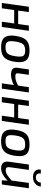

<svg xmlns="http://www.w3.org/2000/svg" viewBox="1335 -2079 757 3467"><g transform="rotate(90 1713.5 -345.5)"><path d="M198 -488 130 0H34L102 -488ZM423 -295 413 -223H155L165 -295ZM536 -488 467 0H372L441 -488Z M893 -500Q976 -500 1026 -474.5Q1076 -449 1093 -392Q1110 -335 1096 -239Q1083 -147 1053 -91.5Q1023 -36 970 -11.5Q917 13 833 13Q750 13 700.5 -12.5Q651 -38 633 -95.5Q615 -153 628 -247Q642 -339 671.5 -395Q701 -451 755 -475.5Q809 -500 893 -500ZM892 -422Q842 -422 809.5 -406.5Q777 -391 758 -351.5Q739 -312 729 -239Q719 -172 725.5 -134Q732 -96 758 -81Q784 -66 834 -66Q885 -66 917 -82Q949 -98 967.5 -138Q986 -178 996 -247Q1006 -316 1000 -353.5Q994 -391 968 -406.5Q942 -422 892 -422Z M1331 -488 1305 -304Q1300 -269 1311.5 -256.5Q1323 -244 1361 -244Q1403 -244 1442.5 -257Q1482 -270 1533 -299L1537 -227Q1502 -208 1463.5 -194Q1425 -180 1390.5 -173Q1356 -166 1329 -166Q1259 -165 1227.5 -193.5Q1196 -222 1204 -279L1234 -488ZM1650 -488 1581 0H1485L1553 -488Z M1895 -488 1827 0H1731L1799 -488ZM2120 -295 2110 -223H1852L1862 -295ZM2233 -488 2164 0H2069L2138 -488Z M2590 -500Q2673 -500 2723 -474.5Q2773 -449 2790 -392Q2807 -335 2793 -239Q2780 -147 2750 -91.5Q2720 -36 2667 -11.5Q2614 13 2530 13Q2447 13 2397.5 -12.5Q2348 -38 2330 -95.5Q2312 -153 2325 -247Q2339 -339 2368.5 -395Q2398 -451 2452 -475.5Q2506 -500 2590 -500ZM2589 -422Q2539 -422 2506.5 -406.5Q2474 -391 2455 -351.5Q2436 -312 2426 -239Q2416 -172 2422.5 -134Q2429 -96 2455 -81Q2481 -66 2531 -66Q2582 -66 2614 -82Q2646 -98 2664.5 -138Q2683 -178 2693 -247Q2703 -316 2697 -353.5Q2691 -391 2665 -406.5Q2639 -422 2589 -422Z M3048 -488 3000 -148Q2994 -106 3006.5 -88Q3019 -70 3055 -70Q3099 -70 3141.5 -98Q3184 -126 3246 -182L3257 -119Q3193 -53 3135 -20Q3077 13 3019 13Q2951 13 2921 -23.5Q2891 -60 2900 -124L2951 -488ZM3379 -488 3311 0H3236L3243 -134L3236 -148L3283 -488ZM3278 -704H3349Q3346 -664 3324 -632.5Q3302 -601 3264.5 -581.5Q3227 -562 3177 -562Q3127 -562 3094 -581.5Q3061 -601 3048 -632.5Q3035 -664 3043 -704H3114Q3107 -660 3125.5 -637.5Q3144 -615 3184 -615Q3223 -615 3247.5 -637.5Q3272 -660 3278 -704Z"/></g></svg>

Font: Exo 2 Medium
Style: Italic
Weight: 500
Italic angle: -8°
Designer: Natanael Gama
Foundry: Natanael Gama
Version: Version 2.010